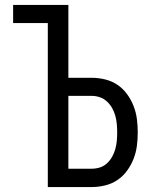

<svg xmlns="http://www.w3.org/2000/svg" viewBox="-20 -755 640 775"><path d="M173 0V-662H33V-735H256V-441H350Q377 -441 404 -434.5Q431 -428 453.5 -413Q476 -398 492.5 -375.5Q509 -353 519 -327.5Q529 -302 532.5 -275Q536 -248 536 -221Q536 -193 532.5 -166Q529 -139 519 -113.5Q509 -88 492.5 -65.5Q476 -43 453.5 -28Q431 -13 404 -6.5Q377 0 350 0ZM256 -74H350Q367 -74 383 -79Q399 -84 411.5 -95.5Q424 -107 432.5 -122Q441 -137 445.5 -153.5Q450 -170 451.5 -187Q453 -204 453 -220Q453 -237 451.5 -254Q450 -271 445.5 -287.5Q441 -304 432.5 -319Q424 -334 411.5 -345.5Q399 -357 383 -362.5Q367 -368 350 -368H256Z"/></svg>

Font: Zed Mono Extended
Style: Regular
Weight: 400
Width: 7
Monospace: yes
Designer: Belleve Invis
Foundry: Belleve Invis
Version: Version 1.0.0; ttfautohint (v1.8.4)